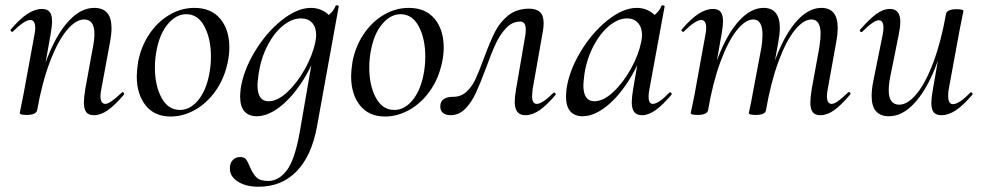

<svg xmlns="http://www.w3.org/2000/svg" viewBox="-20 -429 3738 730"><path d="M299 -40Q299 -57 304 -89L333 -248Q339 -278 339 -300Q339 -355 300 -355Q268 -355 234 -314Q200 -273 170 -194.5Q140 -116 121 -9L107 -10Q127 -126 162 -214Q197 -302 242.5 -350.5Q288 -399 338 -399Q371 -399 387.5 -380Q404 -361 404 -322Q404 -299 398 -267L365 -89Q362 -74 362 -64Q362 -34 381 -34Q398 -34 443 -77Q445 -79 446 -79Q449 -79 451 -75.5Q453 -72 451 -69Q417 -29 390 -10Q363 9 337 9Q317 9 308 -2.5Q299 -14 299 -40ZM55 1 59 -19Q68 -62 70 -74L111 -297Q114 -312 114 -322Q114 -353 95 -353Q84 -353 67 -341.5Q50 -330 29 -309Q28 -308 26 -308Q23 -308 21 -311.5Q19 -315 21 -317Q55 -357 84 -376Q113 -395 140 -395Q160 -395 169 -383.5Q178 -372 178 -347Q178 -332 173 -302L121 -9Q119 -1 109 3.5Q99 8 82 8Q55 8 55 1Z M500 -139Q500 -161 505 -193Q516 -252 547.5 -299Q579 -346 624 -372.5Q669 -399 719 -399Q783 -399 817.5 -357.5Q852 -316 852 -248Q852 -222 846 -193Q833 -130 799.5 -83Q766 -36 721 -11Q676 14 629 14Q567 14 533.5 -28.5Q500 -71 500 -139ZM776 -149Q782 -181 782 -214Q782 -281 757.5 -328Q733 -375 688 -375Q650 -375 618.5 -338Q587 -301 575 -236Q569 -205 569 -172Q569 -104 594 -57.5Q619 -11 664 -11Q703 -11 733.5 -48Q764 -85 776 -149Z M854 212Q854 190 865.5 179Q877 168 893 168Q908 168 915 176.5Q922 185 930 205Q941 231 954.5 245Q968 259 1000 259Q1039 259 1069.5 220Q1100 181 1119 77L1172 -229L1191 -246Q1163 -169 1123.5 -110.5Q1084 -52 1040 -19.5Q996 13 956 13Q926 13 909.5 -5.5Q893 -24 893 -62Q893 -71 895 -91Q905 -160 948.5 -232.5Q992 -305 1051 -352Q1110 -399 1162 -399Q1194 -399 1219.5 -381Q1245 -363 1248 -328L1200 -357Q1214 -359 1231.5 -373.5Q1249 -388 1256 -407Q1258 -409 1260 -409Q1263 -409 1266 -407.5Q1269 -406 1268 -405L1185 53Q1165 163 1108 222Q1051 281 963 281Q915 281 884.5 261.5Q854 242 854 212ZM1179 -270Q1182 -284 1182 -296Q1182 -325 1167 -342Q1152 -359 1124 -359Q1090 -359 1056 -331.5Q1022 -304 997 -255.5Q972 -207 963 -147Q959 -115 959 -105Q959 -44 1001 -44Q1035 -44 1072.5 -79Q1110 -114 1139.5 -167Q1169 -220 1179 -270Z M1315 -139Q1315 -161 1320 -193Q1331 -252 1362.5 -299Q1394 -346 1439 -372.5Q1484 -399 1534 -399Q1598 -399 1632.5 -357.5Q1667 -316 1667 -248Q1667 -222 1661 -193Q1648 -130 1614.5 -83Q1581 -36 1536 -11Q1491 14 1444 14Q1382 14 1348.5 -28.5Q1315 -71 1315 -139ZM1591 -149Q1597 -181 1597 -214Q1597 -281 1572.5 -328Q1548 -375 1503 -375Q1465 -375 1433.5 -338Q1402 -301 1390 -236Q1384 -205 1384 -172Q1384 -104 1409 -57.5Q1434 -11 1479 -11Q1518 -11 1548.5 -48Q1579 -85 1591 -149Z M1654 -24Q1654 -61 1704 -61Q1733 -61 1754 -80.5Q1775 -100 1788.5 -129.5Q1802 -159 1820 -208Q1843 -270 1861.5 -307Q1880 -344 1912 -370Q1944 -396 1992 -396Q2019 -396 2033 -383Q2047 -370 2047 -340Q2047 -327 2044 -310L2005 -89Q2003 -69 2003 -64Q2003 -34 2021 -34Q2042 -34 2084 -76Q2085 -77 2087 -77Q2090 -77 2092 -73.5Q2094 -70 2092 -68Q2059 -29 2031.5 -10Q2004 9 1977 9Q1937 9 1937 -42Q1937 -59 1942 -89L1977 -293Q1979 -303 1979 -317Q1979 -347 1958 -347Q1928 -347 1905 -323Q1882 -299 1865.5 -264Q1849 -229 1828 -171Q1806 -112 1789.5 -76Q1773 -40 1749 -15.5Q1725 9 1693 9Q1675 9 1664.5 0.5Q1654 -8 1654 -24Z M2132 -62Q2132 -71 2134 -91Q2144 -160 2187.5 -232.5Q2231 -305 2290 -352Q2349 -399 2401 -399Q2433 -399 2458.5 -381Q2484 -363 2487 -328L2439 -357Q2453 -359 2470.5 -373.5Q2488 -388 2495 -407Q2497 -409 2499 -409Q2502 -409 2505 -407.5Q2508 -406 2507 -405L2449 -89Q2446 -73 2446 -62Q2446 -34 2462 -34Q2484 -34 2525 -77Q2526 -78 2528 -78Q2531 -78 2533 -74.5Q2535 -71 2533 -69Q2500 -30 2473 -10.5Q2446 9 2421 9Q2401 9 2391.5 -3Q2382 -15 2382 -41Q2382 -57 2387 -89L2411 -229L2430 -246Q2402 -169 2362.5 -110.5Q2323 -52 2279 -19.5Q2235 13 2195 13Q2165 13 2148.5 -5.5Q2132 -24 2132 -62ZM2418 -270Q2421 -284 2421 -296Q2421 -324 2406 -341.5Q2391 -359 2364 -359Q2331 -359 2297 -331.5Q2263 -304 2237 -255Q2211 -206 2202 -147Q2198 -115 2198 -105Q2198 -44 2240 -44Q2274 -44 2311.5 -79Q2349 -114 2378.5 -167Q2408 -220 2418 -270Z M3061 -40Q3061 -57 3066 -89L3095 -248Q3100 -281 3100 -300Q3100 -355 3065 -355Q3035 -355 3002 -314.5Q2969 -274 2940 -195.5Q2911 -117 2892 -9L2878 -10Q2898 -127 2932.5 -215Q2967 -303 3011 -351Q3055 -399 3103 -399Q3165 -399 3165 -323Q3165 -299 3159 -267L3127 -89Q3124 -74 3124 -63Q3124 -34 3142 -34Q3152 -34 3167 -45Q3182 -56 3204 -77Q3206 -79 3208 -79Q3211 -79 3213 -75.5Q3215 -72 3212 -69Q3178 -29 3151.5 -10Q3125 9 3099 9Q3079 9 3070 -2.5Q3061 -14 3061 -40ZM2606 1 2611 -22 2621 -71 2662 -297Q2665 -312 2665 -322Q2665 -353 2646 -353Q2635 -353 2618 -341.5Q2601 -330 2580 -309Q2579 -308 2577 -308Q2574 -308 2572 -311.5Q2570 -315 2572 -317Q2606 -357 2635 -376Q2664 -395 2691 -395Q2711 -395 2720 -383.5Q2729 -372 2729 -347Q2729 -332 2724 -302L2672 -9Q2667 8 2632 8Q2606 8 2606 1ZM2827 1Q2828 -5 2833.5 -30Q2839 -55 2842 -74L2875 -249Q2879 -273 2879 -297Q2879 -355 2844 -355Q2814 -355 2781 -313.5Q2748 -272 2719 -193.5Q2690 -115 2672 -9L2657 -10Q2677 -126 2711.5 -214Q2746 -302 2790.5 -350.5Q2835 -399 2883 -399Q2945 -399 2945 -322Q2945 -300 2939 -268L2892 -9Q2891 -1 2881 3.5Q2871 8 2853 8Q2827 8 2827 1Z M3294 -64Q3294 -88 3300 -119L3336 -297Q3339 -312 3339 -323Q3339 -352 3321 -352Q3302 -352 3259 -309Q3257 -307 3255 -307Q3252 -307 3250 -310.5Q3248 -314 3251 -317Q3286 -357 3312 -376Q3338 -395 3364 -395Q3403 -395 3403 -346Q3403 -327 3397 -297L3365 -138Q3359 -108 3359 -86Q3359 -31 3399 -31Q3431 -31 3465 -72Q3499 -113 3528.5 -191.5Q3558 -270 3577 -377L3591 -376Q3571 -260 3536 -172Q3501 -84 3455.5 -35.5Q3410 13 3360 13Q3294 13 3294 -64ZM3521 -38Q3521 -54 3526 -84L3577 -377Q3579 -385 3589 -389.5Q3599 -394 3617 -394Q3643 -394 3643 -387L3639 -367Q3630 -324 3628 -312L3587 -89Q3585 -80 3585 -64Q3585 -33 3603 -33Q3615 -33 3632 -44.5Q3649 -56 3669 -77Q3670 -78 3672 -78Q3675 -78 3677 -74.5Q3679 -71 3677 -69Q3642 -28 3614 -9.5Q3586 9 3559 9Q3539 9 3530 -2Q3521 -13 3521 -38Z"/></svg>

Font: Cormorant Infant Medium
Style: Italic
Weight: 500
Italic angle: -10°
Designer: Christian Thalmann (Catharsis Fonts)
Foundry: Catharsis Fonts
Version: Version 4.000